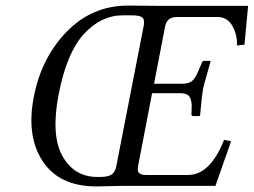

<svg xmlns="http://www.w3.org/2000/svg" viewBox="-20 -666 909 688"><path d="M328 -32H340Q368 -32 380.5 -41Q393 -50 397 -72L495 -574Q499 -596 490 -603.5Q481 -611 453 -611H419Q342 -611 280.5 -544Q219 -477 190 -327Q162 -181 204 -106.5Q246 -32 328 -32ZM323 2Q191 1 132.5 -89Q74 -179 101 -318Q128 -459 219 -552.5Q310 -646 439 -646Q505 -645 548 -645H623H869L856 -506L829 -503Q831 -540 813 -572.5Q795 -605 760 -605H613Q579 -605 572 -573L532 -366H633Q657 -366 668.5 -376Q680 -386 690 -410L703 -440Q705 -448 711 -448H732Q736 -448 734 -444Q731 -432 721.5 -399.5Q712 -367 708 -349Q704 -328 701 -294Q698 -260 697 -253L695 -250H673Q666 -250 666 -257L667 -288Q666 -311 657.5 -321.5Q649 -332 626 -332H525L475 -72Q471 -53 478.5 -46Q486 -39 503 -39H654Q733 -39 783 -165L808 -160L752 0H422Z"/></svg>

Font: Linux Libertine O
Style: Italic
Weight: 400
Italic angle: -12°
Designer: Philipp H. Poll
Foundry: Philipp H. Poll
Version: Version 5.1.6